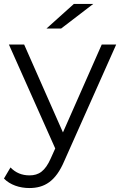

<svg xmlns="http://www.w3.org/2000/svg" viewBox="-44 -751 608 970"><path d="M78 -526H1L235 -1L213 48C184 114 152 135 105 135C67 135 35 122 9 95L-24 151C7 183 55 199 104 199C180 199 237 166 281 62L543 -526H470L274 -82ZM265 -607 427 -731H329L191 -607Z"/></svg>

Font: Montserrat-Alt1
Style: Regular
Weight: 400
Designer: Differentunic
Foundry: Differentunic
Version: Version 7.222